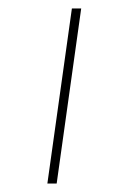

<svg xmlns="http://www.w3.org/2000/svg" viewBox="-20 -473 308 454"><path d="M150 -453H172L114 -39H92Z"/></svg>

Font: FiraGO Thin
Style: Italic
Weight: 100
Italic angle: -8°
Designer: bBox Type GmbH
Foundry: bBox Type GmbH
Version: Version 1.001